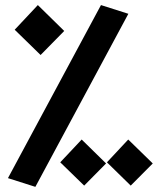

<svg xmlns="http://www.w3.org/2000/svg" viewBox="-20 -723 626 753"><path d="M118.7 9.8 483.4 -668.9 376 -703.1 11.2 -24.4ZM139.2 -507.3 231.9 -601.6 128.4 -703.1 37.6 -606.4ZM310.1 4.9 396 -82 300.3 -175.8 216.3 -86.4ZM492.7 4.9 579.1 -82 482.9 -175.8 399.4 -86.4Z"/></svg>

Font: Cascadia Code
Style: Bold
Weight: 700
Monospace: yes
Designer: Aaron Bell
Foundry: Saja Typeworks
Version: Version 2404.023